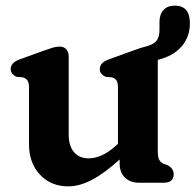

<svg xmlns="http://www.w3.org/2000/svg" viewBox="-20 -649 694 682"><path d="M83 -137V-338Q83 -356 77.5 -363.2Q72 -370.5 62.5 -374L39.5 -376Q18 -385 18 -404Q18 -426 48.5 -437.5L134 -468.5Q152.5 -475 165.8 -479.2Q179 -483.5 192 -483.5Q207 -483.5 215.5 -473.8Q224 -464 224 -448.5V-172Q224 -130 243.2 -108.2Q262.5 -86.5 295 -86.5Q317 -86.5 341.2 -97.2Q365.5 -108 392.5 -132L399 -138.5V-338Q399 -356 393.8 -363.2Q388.5 -370.5 379 -374L356 -376Q334.5 -385 334.5 -404Q334.5 -426 365 -437.5L450.5 -468.5Q461 -472 469.5 -475.2Q478 -478.5 485.5 -480.5L487.5 -481Q521.5 -488.5 534 -502Q546.5 -515.5 546.5 -542V-570.5Q546.5 -598.5 561 -613.8Q575.5 -629 601 -629Q654.5 -629 654.5 -566.5Q654.5 -517 624.2 -483Q594 -449 540.5 -436.5V-109.5Q540.5 -89.5 545.8 -80.8Q551 -72 560.5 -67.5L574.5 -62.5Q597 -51 597 -30.5Q597 0 562 0H472.5Q443 0 424 -18.2Q405 -36.5 405 -68V-82.5Q350.5 -33 306.2 -10Q262 13 222.5 13Q161 13 122 -28.5Q83 -70 83 -137Z"/></svg>

Font: Fraunces 9pt S100 SemiBold
Style: Regular
Weight: 600
Version: Version 1.000; ttfautohint (v1.8.3)